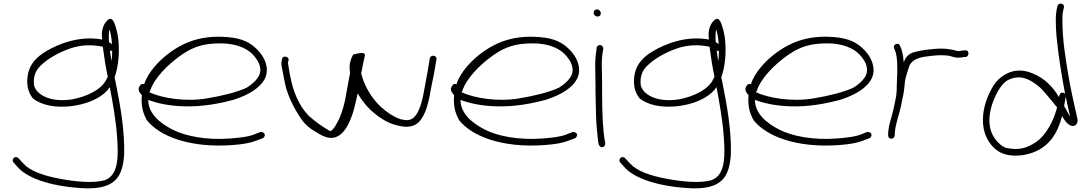

<svg xmlns="http://www.w3.org/2000/svg" viewBox="-20 -760 5909 1044"><path d="M49 112C49 117 51 121 54 124L82 155C138 213 270 257 446 264C610 268 647 197 655 81C659 -52 633 -191 610 -306L607 -321C606 -326 604 -333 603 -340C619 -383 628 -445 626 -503C626 -539 620 -576 613 -600C606 -625 594 -674 567 -652C542 -632 528 -590 536 -545C410 -568 296 -520 232 -482C177 -450 144 -411 133 -362C121 -307 131 -260 158 -226C199 -191 280 -168 389 -186C480 -201 548 -241 577 -286C592 -209 610 -106 616 -24C624 83 628 192 549 220C485 238 386 227 311 213C216 196 143 169 109 131L80 100C77 97 72 94 67 94C58 94 49 102 49 112ZM165 -297C160 -342 172 -377 204 -406C242 -442 299 -475 363 -497C423 -517 479 -518 539 -506C545 -460 555 -392 566 -343L558 -327C534 -277 462 -237 374 -220C256 -201 177 -244 165 -297ZM572 -573C572 -583 573 -592 576 -599C582 -576 587 -553 589 -520C584 -523 579 -528 573 -530C572 -545 571 -560 572 -573ZM578 -485C582 -483 586 -483 590 -484C590 -466 589 -447 587 -427C583 -448 580 -468 578 -485Z M737 -287C728 -270 741 -253 751 -243V-240C747 -183 756 -149 778 -107C848 -19 1010 45 1241 29C1310 24 1343 16 1370 6L1408 -8C1413 -10 1416 -14 1418 -18C1426 -34 1408 -45 1395 -42L1357 -27C1333 -18 1296 -12 1232 -7C1102 3 986 -20 917 -56C845 -93 786 -145 786 -217C837 -198 896 -185 975 -182C1082 -178 1178 -198 1252 -218C1334 -245 1397 -282 1423 -338C1446 -397 1415 -452 1383 -486C1354 -516 1319 -544 1246 -555C1087 -576 985 -532 910 -479C846 -434 784 -366 764 -302C749 -308 741 -296 737 -287ZM792 -258 796 -266C819 -336 893 -409 959 -456C1010 -492 1059 -518 1142 -523C1259 -531 1324 -497 1356 -462C1379 -437 1408 -396 1390 -352C1377 -324 1349 -300 1321 -283C1266 -258 1189 -239 1105 -225C985 -205 861 -227 792 -258Z M1512 -397C1520 -360 1526 -318 1536 -280C1549 -236 1570 -191 1591 -156C1614 -117 1636 -79 1687 -49C1722 -28 1778 15 1833 -30C1863 -55 1883 -100 1896 -138C1909 -174 1915 -213 1925 -252L1940 -228C1958 -202 1977 -179 1998 -159C2032 -129 2082 -91 2137 -79C2215 -57 2253 -83 2273 -116C2302 -158 2314 -224 2325 -286C2333 -328 2342 -365 2348 -408L2353 -437C2358 -461 2321 -464 2317 -443L2312 -413C2309 -394 2306 -374 2302 -355C2287 -282 2279 -188 2243 -136C2234 -124 2220 -107 2194 -107C2188 -106 2177 -108 2161 -111C2117 -125 2081 -152 2051 -179C2000 -226 1960 -294 1944 -361C1950 -395 1958 -431 1964 -458C1969 -484 1910 -466 1900 -463C1887 -439 1878 -411 1882 -376C1883 -371 1883 -366 1883 -361C1878 -337 1875 -313 1870 -290L1856 -214C1846 -169 1832 -123 1810 -87C1802 -71 1791 -55 1778 -47C1774 -48 1771 -50 1766 -52C1726 -76 1692 -101 1658 -131C1629 -162 1610 -192 1594 -228C1571 -278 1557 -341 1548 -403C1546 -413 1545 -419 1546 -422C1548 -428 1552 -437 1547 -444C1539 -455 1517 -456 1514 -440C1511 -427 1508 -418 1512 -397Z M2435 -287C2426 -270 2439 -253 2449 -243V-240C2445 -183 2454 -149 2476 -107C2546 -19 2708 45 2939 29C3008 24 3041 16 3068 6L3106 -8C3111 -10 3114 -14 3116 -18C3124 -34 3106 -45 3093 -42L3055 -27C3031 -18 2994 -12 2930 -7C2800 3 2684 -20 2615 -56C2543 -93 2484 -145 2484 -217C2535 -198 2594 -185 2673 -182C2780 -178 2876 -198 2950 -218C3032 -245 3095 -282 3121 -338C3144 -397 3113 -452 3081 -486C3052 -516 3017 -544 2944 -555C2785 -576 2683 -532 2608 -479C2544 -434 2482 -366 2462 -302C2447 -308 2439 -296 2435 -287ZM2490 -258 2494 -266C2517 -336 2591 -409 2657 -456C2708 -492 2757 -518 2840 -523C2957 -531 3022 -497 3054 -462C3077 -437 3106 -396 3088 -352C3075 -324 3047 -300 3019 -283C2964 -258 2887 -239 2803 -225C2683 -205 2559 -227 2490 -258Z M3208 -690C3208 -679 3218 -670 3229 -670C3240 -670 3247 -677 3247 -688C3247 -699 3237 -709 3226 -709C3215 -709 3208 -701 3208 -690ZM3217 -370C3217 -347 3218 -324 3218 -298C3218 -272 3218 -245 3219 -216L3221 -128C3222 -88 3229 -15 3233 15L3236 26C3237 31 3240 34 3244 37C3257 47 3274 33 3271 18L3269 8C3268 1 3265 -16 3262 -43C3254 -123 3254 -214 3254 -298C3254 -324 3253 -348 3253 -371C3251 -408 3252 -445 3257 -475L3260 -494C3261 -499 3259 -504 3256 -508C3246 -521 3227 -515 3224 -500L3222 -480C3217 -448 3215 -410 3217 -370Z M3348 112C3348 117 3350 121 3353 124L3381 155C3437 213 3569 257 3745 264C3909 268 3946 197 3954 81C3958 -52 3932 -191 3909 -306L3906 -321C3905 -326 3903 -333 3902 -340C3918 -383 3927 -445 3925 -503C3925 -539 3919 -576 3912 -600C3905 -625 3893 -674 3866 -652C3841 -632 3827 -590 3835 -545C3709 -568 3595 -520 3531 -482C3476 -450 3443 -411 3432 -362C3420 -307 3430 -260 3457 -226C3498 -191 3579 -168 3688 -186C3779 -201 3847 -241 3876 -286C3891 -209 3909 -106 3915 -24C3923 83 3927 192 3848 220C3784 238 3685 227 3610 213C3515 196 3442 169 3408 131L3379 100C3376 97 3371 94 3366 94C3357 94 3348 102 3348 112ZM3464 -297C3459 -342 3471 -377 3503 -406C3541 -442 3598 -475 3662 -497C3722 -517 3778 -518 3838 -506C3844 -460 3854 -392 3865 -343L3857 -327C3833 -277 3761 -237 3673 -220C3555 -201 3476 -244 3464 -297ZM3871 -573C3871 -583 3872 -592 3875 -599C3881 -576 3886 -553 3888 -520C3883 -523 3878 -528 3872 -530C3871 -545 3870 -560 3871 -573ZM3877 -485C3881 -483 3885 -483 3889 -484C3889 -466 3888 -447 3886 -427C3882 -448 3879 -468 3877 -485Z M4036 -287C4027 -270 4040 -253 4050 -243V-240C4046 -183 4055 -149 4077 -107C4147 -19 4309 45 4540 29C4609 24 4642 16 4669 6L4707 -8C4712 -10 4715 -14 4717 -18C4725 -34 4707 -45 4694 -42L4656 -27C4632 -18 4595 -12 4531 -7C4401 3 4285 -20 4216 -56C4144 -93 4085 -145 4085 -217C4136 -198 4195 -185 4274 -182C4381 -178 4477 -198 4551 -218C4633 -245 4696 -282 4722 -338C4745 -397 4714 -452 4682 -486C4653 -516 4618 -544 4545 -555C4386 -576 4284 -532 4209 -479C4145 -434 4083 -366 4063 -302C4048 -308 4040 -296 4036 -287ZM4091 -258 4095 -266C4118 -336 4192 -409 4258 -456C4309 -492 4358 -518 4441 -523C4558 -531 4623 -497 4655 -462C4678 -437 4707 -396 4689 -352C4676 -324 4648 -300 4620 -283C4565 -258 4488 -239 4404 -225C4284 -205 4160 -227 4091 -258Z M4809 -25C4809 -15 4815 -6 4825 -6C4837 -6 4843 -12 4845 -23L4846 -42C4850 -91 4870 -138 4880 -187C4885 -219 4895 -251 4897 -281C4899 -303 4901 -327 4907 -345L4915 -373L4925 -403C4939 -433 4971 -448 5026 -454L5052 -457C5082 -461 5118 -460 5139 -457C5157 -454 5174 -444 5194 -447C5203 -447 5217 -448 5224 -450H5231C5253 -454 5250 -491 5227 -486H5221C5211 -484 5203 -484 5193 -482C5189 -482 5185 -483 5181 -484L5165 -488C5158 -490 5151 -491 5144 -492L5121 -495C5082 -498 5044 -492 5012 -489L4978 -483C4966 -480 4952 -477 4940 -473C4914 -461 4904 -446 4894 -422C4891 -457 4886 -487 4874 -511C4865 -534 4832 -517 4842 -497C4845 -488 4848 -485 4851 -473C4858 -446 4859 -413 4859 -379C4859 -365 4859 -352 4858 -341C4858 -322 4856 -308 4856 -292V-274C4856 -266 4855 -257 4854 -249C4853 -247 4853 -245 4854 -243C4847 -209 4841 -174 4832 -141C4824 -109 4812 -76 4810 -45Z M5326 -135C5319 -65 5338 -11 5370 28C5398 62 5444 97 5545 83C5684 59 5732 -40 5755 -129C5766 -109 5789 -73 5815 -75C5834 -77 5843 -95 5838 -116C5821 -191 5802 -273 5788 -358C5773 -447 5757 -546 5757 -644C5756 -666 5757 -684 5760 -697L5765 -720C5770 -743 5734 -748 5730 -727L5725 -705C5722 -688 5720 -668 5721 -643C5721 -620 5722 -592 5725 -560C5735 -457 5753 -347 5771 -252C5771 -251 5771 -250 5772 -249C5769 -253 5765 -255 5761 -256C5744 -259 5741 -245 5738 -232C5710 -280 5665 -334 5592 -362C5484 -407 5407 -336 5381 -293C5355 -250 5332 -197 5326 -135ZM5366 -56C5352 -108 5364 -165 5380 -208C5396 -250 5420 -296 5454 -321C5483 -337 5520 -347 5559 -332C5598 -318 5638 -285 5659 -259L5698 -213C5708 -201 5720 -186 5728 -176C5710 -108 5674 -31 5614 12C5570 41 5524 62 5446 43C5411 27 5377 -14 5366 -56ZM5766 -183 5775 -234C5783 -196 5790 -160 5799 -126C5794 -134 5789 -142 5784 -151C5779 -162 5773 -174 5766 -183Z"/></svg>

Font: Stray Cat
Style: SuExt
Weight: 400
Version: Version 1.0